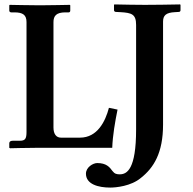

<svg xmlns="http://www.w3.org/2000/svg" viewBox="-20 -669 872 869"><path d="M522 120C508 120 499 118 489 105C476 87 461 69 420 69C401 69 369 88 369 117C369 165 425 180 479 180C504 180 573 174 618 136C676 90 718 23 718 -105V-571C718 -599 731 -612 772 -614L789 -615C794 -615 797 -618 797 -623V-647L795 -649C748 -648 676 -647 636 -647C597 -647 545 -648 498 -649L496 -647V-623C496 -618 500 -615 505 -615L525 -614C576 -611 596 -605 596 -556V-83C596 97 555 120 522 120ZM100 -569V-72C100 -41 94 -32 70 -32H38C26 -32 22 -27 22 -20V0L26 2C26 2 105 0 145 0H488C490 -56 501 -119 512 -173L473 -181C457 -120 421 -46 342 -46H256C235 -46 222 -62 222 -92V-569C222 -597 235 -613 276 -613H291C295 -613 298 -616 298 -621V-645L296 -647C296 -647 196 -645 161 -645C122 -645 24 -647 24 -647L22 -645V-621C22 -616 26 -613 31 -613H45C84 -613 100 -601 100 -569Z"/></svg>

Font: Libertinus Serif Semibold
Style: Regular
Weight: 600
Designer: Philipp H. Poll, Khaled Hosny
Foundry: Caleb Maclennan
Version: Version 7.050;RELEASE